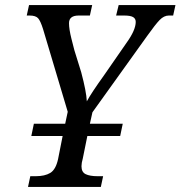

<svg xmlns="http://www.w3.org/2000/svg" viewBox="-20 -734 709 754"><path d="M669 -714 660 -673H643Q624 -673 607 -655.5Q590 -638 558 -593L343 -293L333 -248H462L452 -200H323L305 -111Q300 -94 300 -81Q300 -58 316.5 -50Q333 -42 364 -42H385L376 0H90L99 -42H120Q156 -42 177.5 -55Q199 -68 208 -109L226 -200H103L113 -248H236L246 -295L149 -620Q139 -652 129.5 -662.5Q120 -673 96 -673H85L94 -714H342L333 -673H289Q251 -673 251 -643Q251 -620 260.5 -582Q270 -544 272 -537L299 -450Q319 -375 321 -336Q338 -368 389 -439L477 -566Q513 -616 513 -648Q513 -661 502.5 -667Q492 -673 468 -673H436L446 -714Z"/></svg>

Font: Noto Serif Narrow
Style: Italic
Weight: 400
Width: 4
Italic angle: -12°
Designer: Monotype Design Team
Foundry: Monotype Imaging Inc.
Version: Version 1.001